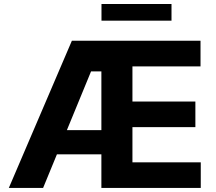

<svg xmlns="http://www.w3.org/2000/svg" viewBox="-20 -929 1070 949"><path d="M23.6 0 335.2 -727.5H971.1V-600.8H634.6V-427.3H945.7V-300.6H634.6V-126.8H972.3V0H481.1V-576.2H430.1L193 0ZM195.3 -166.2V-285.9H568.4V-166.2ZM827.7 -909.2V-826.8H481.6V-909.2Z"/></svg>

Font: Inter V
Style: 
Weight: 400
Designer: Rasmus Andersson
Foundry: rsms
Version: Version 4.000;git-a3f224843